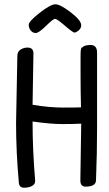

<svg xmlns="http://www.w3.org/2000/svg" viewBox="-20 -872 508 896"><path d="M359 -754Q359 -740 347 -730Q335 -720 327.5 -720Q320 -720 283 -752Q246 -784 237 -784Q228 -784 194.5 -751Q161 -718 147 -718Q133 -718 123.5 -729.5Q114 -741 114 -756.5Q114 -772 165 -812Q216 -852 238.5 -852Q261 -852 310 -814.5Q359 -777 359 -754ZM132 -383Q210 -370 275 -370Q340 -370 358 -371Q356 -447 356 -517Q356 -587 356 -612Q356 -637 358 -643.5Q360 -650 371 -656Q382 -662 403 -662Q433 -662 433 -626V-272Q433 -162 428 -30Q427 -1 379 -1Q355 -1 355 -30L359 -295Q327 -293 271.5 -293Q216 -293 132 -305Q132 -173 144 -29Q145 -13 130 -4.5Q115 4 92.5 4Q70 4 68 -19Q55 -161 55 -299L61 -611Q61 -631 76 -640.5Q91 -650 108 -650Q136 -650 136 -623Z"/></svg>

Font: Patrick Hand
Style: Regular
Weight: 400
Designer: Patrick Wagesreiter
Foundry: Patrick Wagesreiter
Version: Version 1.003;PS 001.003;hotconv 1.0.70;makeotf.lib2.5.58329